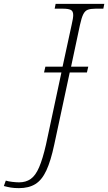

<svg xmlns="http://www.w3.org/2000/svg" viewBox="-165 -734 560 994"><path d="M-67 240Q-91 240 -109 237Q-127 234 -145 229L-135 201Q-123 205 -102 207.5Q-81 210 -66 210Q-31 210 -6 192.5Q19 175 37.5 132Q56 89 73 15L153 -359H63L70 -389H159L206 -606Q214 -640 214 -656Q214 -677 201 -683Q188 -689 162 -689H118L123 -714H375L370 -689H329Q304 -689 289.5 -683.5Q275 -678 266 -660Q257 -642 249 -605L203 -389H292L285 -359H196L116 14Q98 99 75 148.5Q52 198 18 219Q-16 240 -67 240Z"/></svg>

Font: Noto Serif ExtraLight
Style: Italic
Weight: 200
Italic angle: -12°
Designer: Monotype Design Team
Foundry: Monotype Imaging Inc.
Version: Version 2.014; ttfautohint (v1.8.4.7-5d5b)